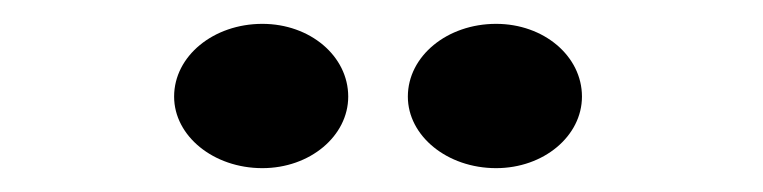

<svg xmlns="http://www.w3.org/2000/svg" viewBox="-20 -734 640 161"><path d="M396 -593C436 -593 468 -620 468 -653C468 -687 436 -714 396 -714C355 -714 322 -687 322 -653C322 -620 355 -593 396 -593ZM200 -593C240 -593 272 -620 272 -653C272 -687 240 -714 200 -714C159 -714 126 -687 126 -653C126 -620 159 -593 200 -593Z"/></svg>

Font: Coconat Demi
Style: Regular
Weight: 400
Designer: Sara Lavazza
Foundry: Collletttivo
Version: Version 1.000;Glyphs 3.2 (3217)